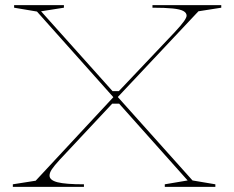

<svg xmlns="http://www.w3.org/2000/svg" viewBox="-20 -728 912 748"><path d="M622 0V-10L711 -25L124 -683L35 -698V-708H229V-698L140 -684L730 -25L819 -10V0ZM30 0V-10L119 -24L424 -352L447 -324H417L212 -105Q191 -82 182 -68.5Q173 -55 173 -44Q173 -26 204 -18Q235 -10 307 -10V0ZM417 -373H443L660 -602Q687 -631 697 -645.5Q707 -660 707 -667Q707 -678 694.5 -685Q682 -692 652.5 -695Q623 -698 574 -698V-708H842V-698L753 -684L438 -349Z"/></svg>

Font: Kalnia SemiExpanded Thin
Style: Regular
Weight: 250
Width: 6
Designer: Frida Medrano
Foundry: Frida Medrano
Version: Version 1.105